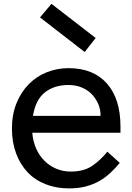

<svg xmlns="http://www.w3.org/2000/svg" viewBox="-20 -998 708 1026"><path d="M255 -977.5 491.2 -795 432.5 -720 193.8 -905ZM348.8 8.8Q280 8.8 223.1 -13.8Q166.2 -36.2 126.9 -78.1Q87.5 -120 65.6 -179.4Q43.8 -238.8 43.8 -311.2Q43.8 -386.2 68.1 -446.2Q92.5 -506.2 133.8 -548.1Q175 -590 230 -611.9Q285 -633.8 346.2 -633.8Q478.8 -633.8 551.2 -551.9Q623.8 -470 623.8 -321.2V-288.8H152.5Q156.2 -242.5 173.1 -204.4Q190 -166.2 217.5 -138.8Q245 -111.2 281.2 -96.2Q317.5 -81.2 357.5 -81.2Q427.5 -81.2 471.9 -111.2Q516.2 -141.2 553.8 -187.5L620 -127.5Q596.2 -98.8 569.4 -73.8Q542.5 -48.8 510.6 -30.6Q478.8 -12.5 439.4 -1.9Q400 8.8 348.8 8.8ZM517.5 -378.8Q517.5 -413.8 504.4 -443.8Q491.2 -473.8 468.8 -496.2Q446.2 -518.8 415 -531.2Q383.8 -543.8 346.2 -543.8Q270 -543.8 220 -504.4Q170 -465 156.2 -378.8Z"/></svg>

Font: Abordage
Style: Regular
Weight: 400
Designer: Ange Degheest & Eugénie Bidaut
Foundry: Velvetyne Type Foundry
Version: Version 1.000;FEAKit 1.0